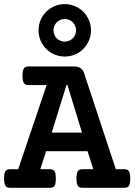

<svg xmlns="http://www.w3.org/2000/svg" viewBox="-21 -897 643 917"><path d="M163.1 -752Q163.1 -777.8 172.6 -800.8Q182.1 -823.7 199.7 -840.8Q216.8 -857.9 239.7 -867.7Q262.7 -877.4 288.1 -877.4Q313.5 -877.4 336.7 -867.7Q359.9 -857.9 377 -840.8Q394 -823.7 403.8 -800.5Q413.6 -777.3 413.6 -752Q413.6 -726.6 403.8 -703.6Q394 -680.7 377 -663.6Q359.9 -646 336.9 -636.5Q314 -627 288.1 -627Q262.7 -627 239.7 -636.5Q216.8 -646 199.7 -663.6Q182.1 -680.7 172.6 -703.6Q163.1 -726.6 163.1 -752ZM234.4 -752Q234.4 -741.2 238.5 -731.2Q242.7 -721.2 250 -713.9Q257.3 -706.5 267.3 -702.4Q277.3 -698.2 288.1 -698.2Q310.1 -698.2 326.7 -713.9Q334 -721.2 338.1 -731.2Q342.3 -741.2 342.3 -752Q342.3 -773.9 326.7 -790.5Q310.1 -806.2 288.1 -806.2Q277.3 -806.2 267.3 -802Q257.3 -797.9 250 -790.5Q234.4 -773.9 234.4 -752ZM601.1 -44.4Q601.1 -19 594.7 -9.3Q591.3 -3.9 585.4 -2Q579.6 0 570.3 0H375Q366.2 0 360.4 -2Q354.5 -3.9 351.1 -9.3Q344.2 -18.1 344.2 -44.4Q344.2 -70.3 351.1 -80.1Q354.5 -85 360.1 -86.9Q365.7 -88.9 375 -88.9H424.8L397 -174.8H199.2L171.4 -88.9H214.8Q223.6 -88.9 229.5 -86.9Q235.4 -85 239.3 -80.1Q245.6 -70.3 245.6 -44.4Q245.6 -19 239.3 -9.3Q235.8 -3.9 230 -2Q224.1 0 214.8 0H29.3Q20 0 14.4 -2Q8.8 -3.9 5.4 -9.3Q-1.5 -19 -1.5 -44.4Q-1.5 -70.8 5.4 -79.6Q8.8 -85 14.4 -86.9Q20 -88.9 29.3 -88.9H65.9L201.7 -490.7H117.2Q107.9 -490.7 102.3 -492.7Q96.7 -494.6 93.3 -500Q86.4 -509.8 86.4 -535.2Q86.4 -561.5 93.3 -570.3Q96.7 -575.7 102.3 -577.6Q107.9 -579.6 117.2 -579.6H331.1Q351.1 -579.6 363 -572Q375 -564.5 380.4 -547.9L532.2 -88.9H570.3Q587.9 -88.9 594.2 -80.6Q601.1 -70.8 601.1 -44.4ZM226.1 -263.7H370.6L301.3 -490.7H296.4Z"/></svg>

Font: Courier Prime SemiBold
Style: Regular
Weight: 600
Designer: Alan Dague-Greene
Foundry: Quote-Unquote Apps
Version: Version 1.202